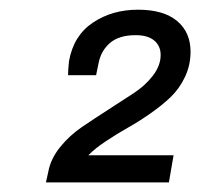

<svg xmlns="http://www.w3.org/2000/svg" viewBox="-20 -818 415 398"><path d="M75.2 -439.9 80.1 -461.9Q85 -488.8 104.7 -513.2Q124.5 -537.6 150.1 -554.9Q175.8 -572.3 204.6 -590.8Q233.4 -609.4 257.3 -625Q281.2 -640.6 297.1 -661.4Q313 -682.1 313 -704.1Q313 -722.7 299.8 -733.9Q286.6 -745.1 261.2 -745.1Q226.6 -745.1 207.8 -728.8Q189 -712.4 184.1 -686L179.2 -662.1H121.1Q121.1 -673.3 123 -690.9Q132.3 -744.1 172.4 -771Q212.4 -797.9 266.1 -797.9Q319.3 -797.9 347.2 -774.4Q375 -751 375 -710.9Q375 -682.6 363.3 -658.2Q351.6 -633.8 333.7 -616.7Q315.9 -599.6 291.7 -582.8Q267.6 -565.9 245.4 -553.5Q223.1 -541 200 -525.6Q176.8 -510.3 163.1 -496.1H339.8L330.1 -439.9Z"/></svg>

Font: Archivo
Style: Italic
Weight: 400
Italic angle: -10°
Designer: Hector Gatti
Foundry: Omnibus-Type
Version: Version 2.001